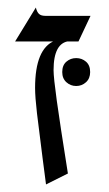

<svg xmlns="http://www.w3.org/2000/svg" viewBox="-20 -476 290 509"><path d="M93 -56Q83 -133 78 -176Q73 -219 73 -243Q73 -347 125 -368L164 -367Q122 -363 122 -290Q122 -271 130.5 -209.5Q139 -148 160 -16L102 13ZM100 -434H220L188 -366H20L75 -456Q78 -444 83.5 -439Q89 -434 100 -434ZM145 -285Q145 -303 156 -312.5Q167 -322 182 -322Q197 -322 208 -312.5Q219 -303 219 -285Q219 -268 208 -258Q197 -248 182 -248Q167 -248 156 -258Q145 -268 145 -285Z"/></svg>

Font: BellefairVN
Style: Regular
Weight: 400
Designer: Nick Shinn, Liron Lavi Turkenic
Foundry: Shinntype
Version: Version 1.003